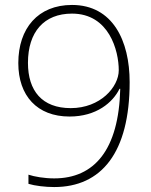

<svg xmlns="http://www.w3.org/2000/svg" viewBox="-20 -744 610 776"><path d="M504 -412C504 -579 436 -724 271 -724C134 -724 54 -630 54 -489C54 -357 130 -273 261 -273C370 -273 436 -330 463 -385H466C460 -138 361 -23 199 -23C159 -23 119 -30 95 -38V-1C121 7 163 12 199 12C390 12 504 -127 504 -412ZM271 -689C421 -689 460 -539 460 -460C460 -393 386 -307 266 -307C150 -307 93 -377 93 -490C93 -615 158 -689 271 -689Z"/></svg>

Font: Noto Sans Georgian ExtraLight
Style: Regular
Weight: 200
Designer: Monotype Design Team, Akaki Razmadze
Foundry: Google LLC
Version: Version 2.005